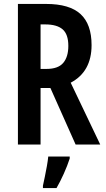

<svg xmlns="http://www.w3.org/2000/svg" viewBox="-20 -734 536 975"><path d="M214 -714Q333 -714 389 -662.5Q445 -611 445 -505Q445 -370 339 -314L489 0H364L236 -287H186V0H71V-714ZM210 -610H186V-384H216Q275 -384 301 -414.5Q327 -445 327 -501Q327 -560 298 -585Q269 -610 210 -610ZM334 71Q322 108 304 148Q286 188 267 221H198V209Q202 191 207.5 164.5Q213 138 218 110Q223 82 225 61H334Z"/></svg>

Font: Noto Sans Sinhala ExtraCondensed SemiBold
Style: Regular
Weight: 600
Width: 2
Designer: Jelle Bosma - Monotype Design Team
Foundry: Monotype Imaging Inc.
Version: Version 2.006; ttfautohint (v1.8.4.7-5d5b)